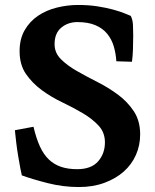

<svg xmlns="http://www.w3.org/2000/svg" viewBox="-20 -742 625 774"><path d="M115 -231Q126 -184 141 -151.5Q156 -119 177 -99Q198 -79 226 -69.5Q254 -60 291 -60Q348 -60 375.5 -91.5Q403 -123 403 -168Q403 -208 377.5 -235.5Q352 -263 314 -285.5Q276 -308 231 -329.5Q186 -351 148 -379Q110 -407 84.5 -444Q59 -481 59 -536Q59 -585 79.5 -620.5Q100 -656 133.5 -678.5Q167 -701 209.5 -711.5Q252 -722 295 -722Q337 -722 372.5 -716.5Q408 -711 435.5 -703.5Q463 -696 481.5 -688.5Q500 -681 507 -678Q515 -663 516 -641.5Q517 -620 517 -600Q517 -570 516 -542.5Q515 -515 512 -493L449 -495Q447 -527 438.5 -555.5Q430 -584 412 -606Q394 -628 364.5 -640.5Q335 -653 292 -653Q254 -653 227 -630.5Q200 -608 200 -564Q200 -529 225.5 -503.5Q251 -478 289.5 -456Q328 -434 372.5 -411.5Q417 -389 455.5 -360.5Q494 -332 519.5 -293.5Q545 -255 545 -200Q545 -156 528 -117.5Q511 -79 479 -50.5Q447 -22 401 -5Q355 12 298 12Q235 12 173.5 -3.5Q112 -19 68 -35Q66 -42 62 -63.5Q58 -85 53.5 -111.5Q49 -138 45.5 -166.5Q42 -195 40 -217Z"/></svg>

Font: Lusitana
Style: Bold
Weight: 700
Designer: Ana Paula Megda
Foundry: Ana Paula Megda
Version: Version 1.000; ttfautohint (v1.1) -l 8 -r 50 -G 200 -x 14 -D